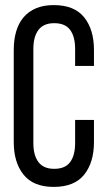

<svg xmlns="http://www.w3.org/2000/svg" viewBox="-20 -727 420 754"><path d="M191 -707Q272 -707 310.5 -659Q349 -611 349 -531V-468H275V-535Q275 -583 255.5 -609.5Q236 -636 193 -636Q151 -636 131 -609.5Q111 -583 111 -535V-165Q111 -117 131 -90.5Q151 -64 193 -64Q236 -64 255.5 -90.5Q275 -117 275 -165V-256H349V-169Q349 -89 310.5 -41Q272 7 191 7Q111 7 72.5 -41Q34 -89 34 -169V-531Q34 -571 43.5 -603.5Q53 -636 72.5 -659Q92 -682 121.5 -694.5Q151 -707 191 -707Z"/></svg>

Font: Bebas Neue Regular
Style: Regular
Weight: 400
Designer: Ryoichi Tsunekawa & LGV (GE)
Foundry: Free Software Foundation, Inc.
Version: Version 1.003 August 13, 2016